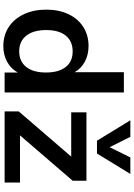

<svg xmlns="http://www.w3.org/2000/svg" viewBox="160 -976 824 1185"><g transform="rotate(90 572.5 -384.0)"><path d="M551 -736V0H428V-81Q405 -39 362 -15.5Q319 8 264 8Q199 8 148 -25Q97 -58 68.5 -118.5Q40 -179 40 -257Q40 -335 68 -394Q96 -453 147 -485.5Q198 -518 264 -518Q318 -518 360.5 -495.5Q403 -473 426 -432V-736ZM428 -255Q428 -334 394 -377Q360 -420 298 -420Q235 -420 200.5 -377.5Q166 -335 166 -257Q166 -178 200.5 -134Q235 -90 297 -90Q359 -90 393.5 -133Q428 -176 428 -255ZM1107 -95V0H668V-87L947 -411H674V-505H1096V-420L816 -95ZM1054 -776 928 -570H849L723 -776H825L889 -648L952 -776Z"/></g></svg>

Font: Muli
Style: Bold
Weight: 700
Designer: Vernon Adams
Foundry: Vernon Adams
Version: Version 2.001